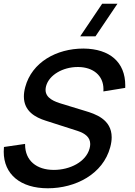

<svg xmlns="http://www.w3.org/2000/svg" viewBox="-58 -995 722 1030"><path d="M454.2 -800 572.1 -975H490.1L372.2 -800ZM198.4 15C346.9 15 494.6 -60.5 533.4 -205.5C538.7 -225.1 541.1 -242.7 541.1 -258.5C541.1 -355.6 451.5 -384.1 398.6 -400L275.6 -437.5C234.1 -449.8 186.4 -467.9 186.4 -512.9C186.4 -519.1 187.3 -525.8 189.2 -533C205.4 -593.4 280 -635.5 358.6 -635.5C359.9 -635.5 361.3 -635.5 362.7 -635.5C440.8 -634.5 497 -590.7 497 -516.5C497 -512.6 496.9 -508.6 496.6 -504.5L613.7 -523.5C613.9 -528 614 -532.4 614 -536.7C614 -661.1 531.4 -733 390.7 -734.5C390.2 -734.5 389.7 -734.5 389.2 -734.5C244.9 -734.5 113 -661 77.4 -528C72.3 -509.2 70.1 -492.4 70.1 -477.2C70.1 -398.2 131.8 -365.1 187.5 -347.5L357.4 -293C398.1 -279.6 426 -259 426 -222.2C426 -215 424.9 -207.1 422.6 -198.5C403.3 -126.5 317.3 -83.5 230.8 -83.5C138.5 -83.5 76.6 -133.1 76.6 -219.5C76.6 -220.6 76.6 -221.8 76.6 -223L-36.8 -206.5C-37.6 -197.9 -38 -189.4 -38 -181.2C-38 -59.2 52.7 15 198.4 15Z"/></svg>

Font: Manrope
Style: SemiBoldItalic
Weight: 600
Italic angle: -15°
Designer: Mikhail Sharanda
Foundry: Mikhail Sharanda
Version: Version 4.502;hotconv 1.0.109;makeotfexe 2.5.65596